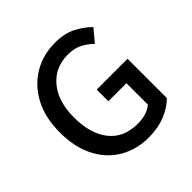

<svg xmlns="http://www.w3.org/2000/svg" viewBox="-177 -816 977 977"><g transform="rotate(-45 311.5 -327.5)"><path d="M353 12Q266 12 197.5 -27.5Q129 -67 89.5 -143Q50 -219 50 -326Q50 -433 90.5 -509Q131 -585 200 -626Q269 -667 356 -667Q425 -667 472.5 -641.5Q520 -616 550 -585L495 -519Q470 -544 438 -561Q406 -578 359 -578Q267 -578 211 -511.5Q155 -445 155 -329Q155 -212 208.5 -144.5Q262 -77 363 -77Q394 -77 422 -85.5Q450 -94 467 -110V-264H337V-348H559V-65Q527 -32 473.5 -10Q420 12 353 12Z"/></g></svg>

Font: Assistant SemiBold
Style: Regular
Weight: 600
Designer: Hebrew By Ben Nathan, Latin by Paul Hunt
Version: Version 3.000